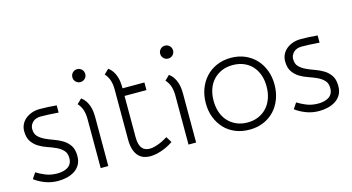

<svg xmlns="http://www.w3.org/2000/svg" viewBox="-78 -1019 2458 1339"><g transform="rotate(-15 1150.5 -349.5)"><path d="M63 -90Q89 -73 126.5 -57.5Q164 -42 212 -42Q233 -42 252.5 -46.5Q272 -51 287 -60.5Q302 -70 310.5 -86Q319 -102 319 -125Q319 -160 300 -180Q281 -200 252.5 -213.5Q224 -227 191 -238Q158 -249 129.5 -266.5Q101 -284 82 -312Q63 -340 63 -387Q63 -411 73 -433Q83 -455 102 -471.5Q121 -488 148 -498Q175 -508 209 -508Q239 -508 267 -506.5Q295 -505 329 -502V-450Q251 -456 202 -456Q163 -456 142 -435Q121 -414 121 -387Q121 -352 140 -332.5Q159 -313 187.5 -299.5Q216 -286 249 -274.5Q282 -263 310.5 -245.5Q339 -228 358 -200Q377 -172 377 -125Q377 -88 362.5 -62.5Q348 -37 323.5 -21Q299 -5 268 2.5Q237 10 204 10Q154 10 110 -7Q66 -24 35 -48Z M506 -505Q525 -491 536.5 -473.5Q548 -456 555 -436Q562 -416 564.5 -395Q567 -374 567 -353V0H512V-353Q512 -393 502 -422Q492 -451 472 -472ZM485 -662Q485 -682 498.5 -695.5Q512 -709 531 -709Q551 -709 564.5 -695.5Q578 -682 578 -662Q578 -643 564.5 -629.5Q551 -616 531 -616Q512 -616 498.5 -629.5Q485 -643 485 -662Z M748 -504Q748 -544 738 -573Q728 -602 708 -623L742 -656Q761 -642 772.5 -624.5Q784 -607 791 -587Q798 -567 800.5 -546Q803 -525 803 -504V-498H961V-443H803V-143Q803 -114 809 -94.5Q815 -75 825 -63.5Q835 -52 849 -47Q863 -42 878 -42Q896 -42 916 -47.5Q936 -53 954 -60.5Q972 -68 986.5 -76.5Q1001 -85 1010 -90L1036 -48Q1028 -42 1010.5 -32Q993 -22 970 -12.5Q947 -3 920.5 3.5Q894 10 868 10Q844 10 822.5 2.5Q801 -5 784.5 -22.5Q768 -40 758 -69.5Q748 -99 748 -143Z M1140 -505Q1159 -491 1170.5 -473.5Q1182 -456 1189 -436Q1196 -416 1198.5 -395Q1201 -374 1201 -353V0H1146V-353Q1146 -393 1136 -422Q1126 -451 1106 -472ZM1119 -662Q1119 -682 1132.5 -695.5Q1146 -709 1165 -709Q1185 -709 1198.5 -695.5Q1212 -682 1212 -662Q1212 -643 1198.5 -629.5Q1185 -616 1165 -616Q1146 -616 1132.5 -629.5Q1119 -643 1119 -662Z M1586 10Q1530 10 1484 -9Q1438 -28 1405.5 -62.5Q1373 -97 1355 -144Q1337 -191 1337 -247Q1337 -303 1355 -350.5Q1373 -398 1405.5 -433Q1438 -468 1484 -488Q1530 -508 1586 -508Q1642 -508 1687.5 -488.5Q1733 -469 1765.5 -434.5Q1798 -400 1816 -352.5Q1834 -305 1834 -250Q1834 -194 1816 -146Q1798 -98 1765.5 -63.5Q1733 -29 1687.5 -9.5Q1642 10 1586 10ZM1586 -456Q1542 -456 1507 -441Q1472 -426 1446.5 -399Q1421 -372 1407.5 -334Q1394 -296 1394 -250Q1394 -203 1407.5 -164.5Q1421 -126 1446.5 -99Q1472 -72 1507 -57Q1542 -42 1586 -42Q1629 -42 1664.5 -57.5Q1700 -73 1725 -100.5Q1750 -128 1763.5 -166.5Q1777 -205 1777 -252Q1777 -298 1763.5 -335.5Q1750 -373 1725 -400Q1700 -427 1664.5 -441.5Q1629 -456 1586 -456Z M1947 -90Q1973 -73 2010.5 -57.5Q2048 -42 2096 -42Q2117 -42 2136.5 -46.5Q2156 -51 2171 -60.5Q2186 -70 2194.5 -86Q2203 -102 2203 -125Q2203 -160 2184 -180Q2165 -200 2136.5 -213.5Q2108 -227 2075 -238Q2042 -249 2013.5 -266.5Q1985 -284 1966 -312Q1947 -340 1947 -387Q1947 -411 1957 -433Q1967 -455 1986 -471.5Q2005 -488 2032 -498Q2059 -508 2093 -508Q2123 -508 2151 -506.5Q2179 -505 2213 -502V-450Q2135 -456 2086 -456Q2047 -456 2026 -435Q2005 -414 2005 -387Q2005 -352 2024 -332.5Q2043 -313 2071.5 -299.5Q2100 -286 2133 -274.5Q2166 -263 2194.5 -245.5Q2223 -228 2242 -200Q2261 -172 2261 -125Q2261 -88 2246.5 -62.5Q2232 -37 2207.5 -21Q2183 -5 2152 2.5Q2121 10 2088 10Q2038 10 1994 -7Q1950 -24 1919 -48Z"/></g></svg>

Font: Snippet
Style: Regular
Weight: 400
Designer: Gesine Todt
Foundry: Gesine Todt
Version: Version 1.000